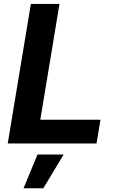

<svg xmlns="http://www.w3.org/2000/svg" viewBox="-20 -748 605 1001"><path d="M20.3 0 140.9 -727.5H290.1L190.1 -123.7H503.8L483.2 0ZM102.6 233.6 175.5 57.6H312L205.7 233.6Z"/></svg>

Font: Inter Variable
Style: Italic
Weight: 400
Italic angle: -9.39999°
Designer: Rasmus Andersson
Foundry: rsms
Version: Version 4.001;git-9221beed3